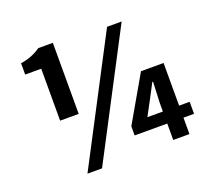

<svg xmlns="http://www.w3.org/2000/svg" viewBox="-119 -830 1074 990"><g transform="rotate(-20 417.5 -335.5)"><path d="M263 -293H161V-578H73V-640Q135 -649 183 -683H263ZM554 -665H634L280 12H200ZM822 -156V-90H764V0H675V-90H496V-140L640 -390H764V-156ZM590 -156H675V-202L680 -318H676L635 -240Z"/></g></svg>

Font: Assistant
Style: Bold
Weight: 700
Designer: Hebrew By Ben Nathan, Latin by Paul Hunt
Version: Version 2.001;PS 002.001;hotconv 1.0.88;makeotf.lib2.5.64775